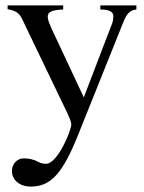

<svg xmlns="http://www.w3.org/2000/svg" viewBox="-20 -470 531 708"><path d="M483 -450H350V-435C381 -435 398 -427 398 -411C398 -407 397 -392 394 -385L289 -111L169 -367C163 -381 156 -397 156 -408C156 -426 170 -433 213 -435V-450H8V-436C34 -432 51 -423 61 -401L197 -118C216 -78 243 -27 243 -12C243 12 192 134 150 134C144 134 132 133 121 127C103 117 85 114 67 114C43 114 24 135 24 160C24 193 51 218 94 218C170 218 213 165 269 25L433 -384C448 -422 459 -432 483 -435Z"/></svg>

Font: XITS Math
Style: Regular
Weight: 400
Designer: MicroPress Inc., with final additions and corrections provided by Coen Hoffman, Elsevier (retired)
Version: Version 1.302